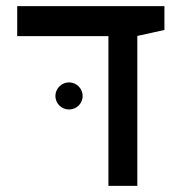

<svg xmlns="http://www.w3.org/2000/svg" viewBox="-20 -606 626 626"><path d="M333.5 0H427.7V-488.8L516.1 -508.3V-585.9H36.1V-488.3H333.5ZM205.1 -249C229.5 -249 249.5 -268.6 249.5 -293C249.5 -317.4 229.5 -337.4 205.1 -337.4C180.7 -337.4 160.6 -317.4 160.6 -293C160.6 -268.6 180.7 -249 205.1 -249Z"/></svg>

Font: Cascadia Mono NF
Style: Regular
Weight: 400
Monospace: yes
Designer: Aaron Bell
Foundry: Saja Typeworks
Version: Version 2404.023